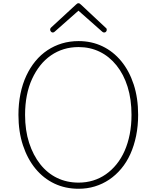

<svg xmlns="http://www.w3.org/2000/svg" viewBox="-20 -1148 968 1187"><path d="M466 19Q384 19 316.5 -13Q249 -45 199.5 -105Q150 -165 122 -249.5Q94 -334 94 -438Q94 -507 106.5 -568Q119 -629 142.5 -679.5Q166 -730 199 -770Q232 -810 273.5 -837.5Q315 -865 363 -879.5Q411 -894 466 -894Q546 -894 613 -862Q680 -830 729.5 -770Q779 -710 806.5 -626Q834 -542 834 -438Q834 -369 821.5 -308Q809 -247 786 -196Q763 -145 729.5 -105Q696 -65 655 -37.5Q614 -10 566.5 4.5Q519 19 466 19ZM466 -19Q513 -19 555.5 -32Q598 -45 634.5 -70.5Q671 -96 700.5 -132.5Q730 -169 750.5 -215.5Q771 -262 782 -318Q793 -374 793 -438Q793 -534 769 -611Q745 -688 700.5 -743.5Q656 -799 596.5 -828Q537 -857 466 -857Q417 -857 374.5 -844Q332 -831 295 -805.5Q258 -780 229 -743.5Q200 -707 178.5 -660.5Q157 -614 146 -558Q135 -502 135 -438Q135 -342 160 -265Q185 -188 229 -132.5Q273 -77 333 -48Q393 -19 466 -19ZM306 -947Q300 -947 295 -952.5Q290 -958 290 -965Q290 -968 291 -971Q292 -974 295 -977L449 -1119Q454 -1124 457.5 -1126Q461 -1128 465 -1128Q469 -1128 472.5 -1126Q476 -1124 481 -1119L635 -975Q638 -973 639 -970Q640 -967 640 -964Q640 -957 635.5 -952Q631 -947 624 -947Q620 -947 617 -948.5Q614 -950 611 -953L465 -1082L319 -953Q316 -950 313 -948.5Q310 -947 306 -947Z"/></svg>

Font: Playwrite HR Lijeva Thin
Style: Regular
Weight: 250
Designer: Veronika Burian, José Scaglione
Foundry: TypeTogether
Version: Version 1.002